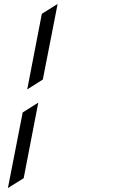

<svg xmlns="http://www.w3.org/2000/svg" viewBox="-20 -737 640 973"><path d="M118 -284 192 -667 272 -717 197 -334ZM20 216 95 -167 174 -217 100 166Z"/></svg>

Font: Wittgenstein-Italic Regular
Style: Italic
Weight: 400
Italic angle: -11°
Designer: Jörg Drees
Foundry: Jörg Drees
Version: Version 1.000; ttfautohint (v1.8.4.7-5d5b)